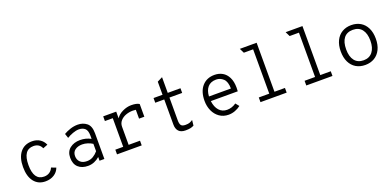

<svg xmlns="http://www.w3.org/2000/svg" viewBox="-3 -1568 4933 2426"><g transform="rotate(-20 2464.0 -355.0)"><path d="M112 -255Q112 -381 169 -452Q226 -523 328 -523Q388 -523 432 -495Q476 -467 498 -416L434 -391Q404 -460 325 -460Q185 -460 185 -255Q185 -51 323 -51Q366 -51 397 -72Q428 -93 442 -129L505 -105Q486 -51 436.5 -19.5Q387 12 320 12Q223 12 167.5 -58Q112 -128 112 -255Z M712 -161Q712 -244 767 -287Q822 -330 904 -330Q943 -330 977.5 -321.5Q1012 -313 1048 -294V-337Q1048 -408 1017 -435Q986 -462 936 -462Q899 -462 854 -445.5Q809 -429 774 -407L754 -467Q792 -490 842 -506.5Q892 -523 943 -523Q1012 -523 1062.5 -483.5Q1113 -444 1113 -346V0H1048V-50Q1016 -21 976 -4.5Q936 12 892 12Q809 12 760.5 -32.5Q712 -77 712 -161ZM1048 -128V-227Q1021 -245 984 -257Q947 -269 911 -269Q853 -269 815 -241.5Q777 -214 777 -161Q777 -110 809 -79.5Q841 -49 899 -49Q946 -49 983 -71.5Q1020 -94 1048 -128Z M1770 -500V-329H1699V-448Q1681 -451 1657 -451Q1609 -451 1564 -434.5Q1519 -418 1490.5 -385Q1462 -352 1462 -307V-63H1615V0H1283V-63H1389V-448H1283V-511H1458V-421Q1487 -467 1546 -495Q1605 -523 1662 -523Q1735 -523 1770 -500Z M2081 -110V-448H1960V-511H2081V-687L2151 -722V-511H2322V-448H2151V-140Q2151 -97 2165.5 -75.5Q2180 -54 2226 -54Q2262 -54 2282 -62Q2302 -70 2323 -84L2315 -11Q2293 1 2268 6.5Q2243 12 2202 12Q2140 12 2110.5 -20.5Q2081 -53 2081 -110Z M2989 -227H2627Q2637 -145 2678 -99Q2719 -53 2785 -53Q2850 -53 2907 -93L2945 -46Q2912 -20 2869.5 -4Q2827 12 2782 12Q2712 12 2660 -24.5Q2608 -61 2580.5 -122Q2553 -183 2553 -256Q2553 -382 2615 -452.5Q2677 -523 2782 -523Q2841 -523 2888 -496.5Q2935 -470 2963 -414.5Q2991 -359 2991 -276Q2991 -249 2989 -227ZM2920 -290Q2919 -383 2877.5 -421.5Q2836 -460 2782 -460Q2708 -460 2668.5 -415Q2629 -370 2625 -290Z M3564 -63V0H3212V-63H3353V-659H3228L3197 -722H3423V-63Z M4180 -63V0H3828V-63H3969V-659H3844L3813 -722H4039V-63Z M4384 -255Q4384 -338 4413.5 -398.5Q4443 -459 4496.5 -491Q4550 -523 4620 -523Q4691 -523 4744 -491.5Q4797 -460 4826.5 -400Q4856 -340 4856 -256Q4856 -173 4826.5 -112.5Q4797 -52 4743.5 -20Q4690 12 4620 12Q4549 12 4496 -19.5Q4443 -51 4413.5 -111Q4384 -171 4384 -255ZM4783 -256Q4783 -353 4741 -406.5Q4699 -460 4620 -460Q4540 -460 4498.5 -407.5Q4457 -355 4457 -255Q4457 -158 4499 -104.5Q4541 -51 4620 -51Q4697 -51 4740 -105.5Q4783 -160 4783 -256Z"/></g></svg>

Font: Overpass Mono Light
Style: Regular
Weight: 300
Monospace: yes
Designer: Delve Withrington, Dave Bailey
Foundry: Delve Fonts
Version: Version 1.000;DELV;Overpass